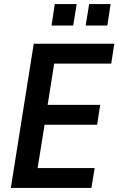

<svg xmlns="http://www.w3.org/2000/svg" viewBox="-20 -919 579 939"><path d="M33 0 145 -705H539L524 -608H245L213 -406H470L455 -309H198L164 -97H443L427 0ZM399 -794 416 -899H521L505 -794ZM232 -794 248 -899H355L338 -794Z"/></svg>

Font: Nunito Sans 10pt Condensed
Style: Bold Italic
Weight: 700
Width: 3
Italic angle: -9°
Designer: Vernon Adams
Foundry: Vernon Adams
Version: Version 3.101;gftools[0.9.27]